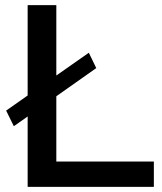

<svg xmlns="http://www.w3.org/2000/svg" viewBox="-20 -730 632 750"><path d="M88 0V-275L34 -237L4 -298L88 -357V-710H200V-435L327 -524L356 -464L200 -354V-99H581V0Z"/></svg>

Font: IngvarSans
Style: Regular
Weight: 600
Version: Version 3.000